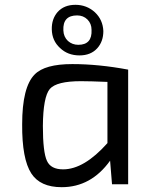

<svg xmlns="http://www.w3.org/2000/svg" viewBox="-20 -765 613 797"><path d="M229 -566Q196 -596 195 -643Q194 -686 219 -715Q246 -745 293 -745Q340 -745 374 -714Q407 -683 409 -636Q409 -593 384 -565Q357 -535 310 -535Q261 -535 229 -566ZM262 -595Q280 -579 305 -579Q363 -579 360 -641Q360 -667 343 -684Q326 -701 300 -701Q240 -701 243 -639Q244 -612 262 -595ZM445 0 437 -98Q358 12 236 12Q147 12 110 -45Q71 -105 72 -249Q72 -404 124 -456Q166 -499 280 -499Q389 -499 512 -476V0ZM426 -425Q354 -428 316 -428Q215 -428 187 -396Q159 -363 158 -242Q158 -133 175 -97Q191 -62 242 -62Q329 -62 426 -171Z"/></svg>

Font: Taylor Sans
Style: Regular
Weight: 400
Italic angle: -8°
Designer: Natanael Gama
Version: Version 1.001 September 8, 2015